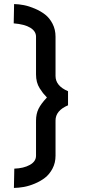

<svg xmlns="http://www.w3.org/2000/svg" viewBox="-20 -802 440 937"><path d="M312 -356.9Q251 -382.8 251 -431.2V-623Q251 -657.7 236.6 -685.8Q222.2 -713.9 200.2 -731Q178.2 -748 149.9 -760Q121.6 -772 96.7 -776.9Q71.8 -781.7 48.8 -782.2L46.9 -688Q100.6 -683.6 128.2 -666.5Q155.8 -649.4 155.8 -623V-439Q155.8 -418.9 160.2 -402.1Q164.6 -385.3 174.1 -370.4Q183.6 -355.5 189.9 -347.7Q196.3 -339.8 209 -326.2Q180.2 -295.9 168 -271Q155.8 -246.1 155.8 -212.9V-42Q155.8 -14.2 125.7 2.7Q95.7 19.5 49.8 21L47.9 115.2Q70.8 114.7 95.9 110.4Q121.1 106 149.4 94.2Q177.7 82.5 199.7 65.4Q221.7 48.3 236.3 20.5Q251 -7.3 251 -42V-213.9Q251 -262.2 312 -288.1Z"/></svg>

Font: Comic Neue Angular
Style: Bold
Weight: 700
Designer: Craig Rozynski
Foundry: Craig Rozynski
Version: Version 2.003